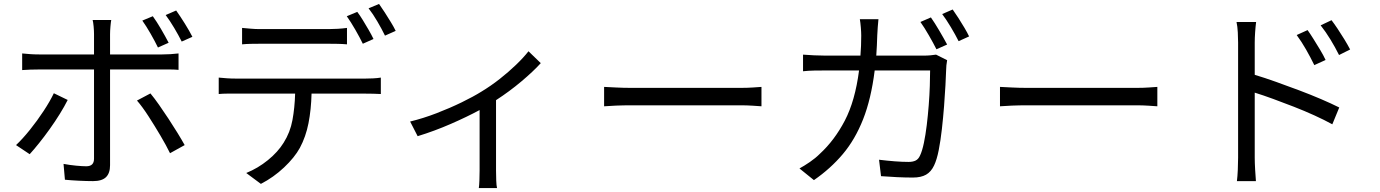

<svg xmlns="http://www.w3.org/2000/svg" viewBox="-20 -872 6970 970"><path d="M740 -400Q760 -376 783.5 -342.5Q807 -309 831 -272.5Q855 -236 876.5 -201Q898 -166 913 -139L839 -98Q820 -137 790.5 -187Q761 -237 730 -285Q699 -333 672 -364ZM322 -367Q306 -335 282.5 -297Q259 -259 231.5 -220.5Q204 -182 177.5 -149Q151 -116 130 -93L61 -139Q94 -170 131 -216Q168 -262 200.5 -311.5Q233 -361 252 -401ZM752 -790Q771 -764 793.5 -725.5Q816 -687 832 -656L778 -632Q763 -663 741 -701.5Q719 -740 699 -768ZM870 -819Q890 -791 914 -752.5Q938 -714 952 -686L898 -662Q882 -694 860 -731Q838 -768 817 -796ZM542 -771Q540 -761 538 -738.5Q536 -716 536 -699V-597H800Q840 -597 882 -602V-519Q862 -521 840.5 -521Q819 -521 801 -521H536V-37Q536 3 515.5 23Q495 43 450 43Q419 43 378.5 41Q338 39 308 36L301 -44Q333 -38 365 -35Q397 -32 416 -32Q455 -32 455 -70V-521H177Q133 -521 92 -518V-602Q113 -600 133 -598.5Q153 -597 177 -597H455V-700Q455 -717 453 -738.5Q451 -760 448 -771Z M1203 -731Q1225 -729 1247.5 -727Q1270 -725 1294 -725H1640Q1662 -725 1686.5 -726.5Q1711 -728 1733 -731V-648Q1711 -650 1686.5 -650.5Q1662 -651 1640 -651H1295Q1270 -651 1246.5 -650.5Q1223 -650 1203 -648ZM1085 -480Q1105 -478 1126.5 -476.5Q1148 -475 1171 -475H1826Q1842 -475 1864 -476Q1886 -477 1904 -480V-397Q1888 -398 1866 -398.5Q1844 -399 1826 -399H1554Q1552 -318 1538.5 -249.5Q1525 -181 1495 -125Q1468 -76 1415 -26Q1362 24 1298 57L1224 2Q1283 -22 1333.5 -63Q1384 -104 1413 -151Q1446 -203 1457.5 -265.5Q1469 -328 1471 -399H1171Q1149 -399 1127 -399Q1105 -399 1085 -397ZM1785 -812Q1798 -795 1813 -770.5Q1828 -746 1842.5 -721Q1857 -696 1867 -675L1813 -651Q1798 -682 1775 -722Q1752 -762 1732 -790ZM1895 -852Q1908 -834 1924 -809Q1940 -784 1955 -759.5Q1970 -735 1979 -716L1925 -692Q1909 -725 1886.5 -763.5Q1864 -802 1842 -830Z M2052 -258Q2118 -274 2185.5 -300Q2253 -326 2312.5 -355Q2372 -384 2412 -409Q2460 -438 2504.5 -473Q2549 -508 2587 -544.5Q2625 -581 2650 -613L2712 -553Q2675 -512 2614.5 -461Q2554 -410 2486 -366V-10Q2486 13 2487 39.5Q2488 66 2491 78H2399Q2401 66 2402 39.5Q2403 13 2403 -10V-316Q2340 -282 2257.5 -246Q2175 -210 2090 -184Z M3032 -433Q3055 -432 3092 -430Q3129 -428 3171 -428H3719Q3757 -428 3784 -430Q3811 -432 3827 -433V-335Q3812 -336 3783 -338Q3754 -340 3720 -340H3171Q3130 -340 3092.5 -338.5Q3055 -337 3032 -335Z M4683 -784Q4702 -757 4725.5 -717Q4749 -677 4765 -647L4711 -623Q4696 -653 4673 -693Q4650 -733 4630 -761ZM4793 -824Q4806 -806 4822 -781Q4838 -756 4852.5 -731.5Q4867 -707 4876 -688L4823 -664Q4807 -696 4784 -734.5Q4761 -773 4740 -801ZM4418 -775Q4416 -759 4414.5 -735.5Q4413 -712 4412 -694Q4411 -667 4410 -641.5Q4409 -616 4407 -591H4645Q4665 -591 4680.5 -592.5Q4696 -594 4709 -596L4765 -568Q4760 -540 4760 -519Q4759 -490 4756.5 -441.5Q4754 -393 4749.5 -335.5Q4745 -278 4738.5 -220Q4732 -162 4722.5 -113.5Q4713 -65 4699 -36Q4684 -4 4658.5 10.5Q4633 25 4592 25Q4554 25 4512 23Q4470 21 4431 18L4421 -65Q4462 -60 4500.5 -57Q4539 -54 4570 -54Q4592 -54 4606 -61Q4620 -68 4628 -86Q4639 -109 4647.5 -149.5Q4656 -190 4662 -239.5Q4668 -289 4672 -340.5Q4676 -392 4677.5 -438Q4679 -484 4679 -516H4399Q4381 -372 4340.5 -269.5Q4300 -167 4238 -93.5Q4176 -20 4092 38L4019 -21Q4043 -34 4071.5 -53.5Q4100 -73 4122 -95Q4196 -163 4248 -262.5Q4300 -362 4320 -516H4152Q4123 -516 4093 -515.5Q4063 -515 4037 -512V-596Q4063 -594 4093 -592.5Q4123 -591 4151 -591H4327Q4329 -615 4330 -640.5Q4331 -666 4331 -692Q4331 -709 4329 -733.5Q4327 -758 4324 -775Z M5032 -433Q5055 -432 5092 -430Q5129 -428 5171 -428H5719Q5757 -428 5784 -430Q5811 -432 5827 -433V-335Q5812 -336 5783 -338Q5754 -340 5720 -340H5171Q5130 -340 5092.5 -338.5Q5055 -337 5032 -335Z M6586 -720Q6599 -702 6615.5 -675.5Q6632 -649 6649 -621Q6666 -593 6677 -569L6620 -543Q6601 -582 6578.5 -621.5Q6556 -661 6531 -695ZM6707 -770Q6720 -753 6737.5 -727Q6755 -701 6772 -673Q6789 -645 6801 -622L6745 -594Q6725 -634 6701.5 -672.5Q6678 -711 6652 -744ZM6235 -75V-657Q6235 -678 6233.5 -708Q6232 -738 6227 -761H6326Q6323 -738 6321 -709Q6319 -680 6319 -657V-494Q6369 -479 6426.5 -458.5Q6484 -438 6542.5 -416Q6601 -394 6653.5 -371.5Q6706 -349 6746 -329L6711 -244Q6671 -266 6620.5 -289Q6570 -312 6516 -333Q6462 -354 6411.5 -372.5Q6361 -391 6319 -404V-75Q6319 -51 6321 -16Q6323 19 6325 43H6229Q6232 19 6233.5 -14Q6235 -47 6235 -75Z"/></svg>

Font: Source Han Sans SC
Style: Regular
Weight: 400
Designer: Ryoko NISHIZUKA 西塚涼子 (kana, bopomofo & ideographs); Paul D. Hunt (Latin, Greek & Cyrillic); Sandoll Communications 산돌커뮤니
Foundry: Adobe
Version: Version 2.002;hotconv 1.0.116;makeotfexe 2.5.65601; ttfautoh